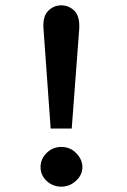

<svg xmlns="http://www.w3.org/2000/svg" viewBox="-20 -690 478 720"><path d="M170 -208 143 -584Q140 -628 160.5 -649Q181 -670 210 -670Q238 -670 259 -649.5Q280 -629 277 -580L249 -208ZM210 10Q178 10 155 -11.5Q132 -33 132 -63Q132 -94 155 -116.5Q178 -139 210 -139Q243 -139 266 -115.5Q289 -92 289 -63Q289 -34 265 -12Q241 10 210 10Z"/></svg>

Font: Inconsolata SemiCondensed ExtraBold
Style: Regular
Weight: 800
Width: 4
Monospace: yes
Designer: Raph Levien, Cyreal, Brenton Simpson
Foundry: Raph Levien, Cyreal, Google
Version: Version 3.100; ttfautohint (v1.8.4.7-5d5b)